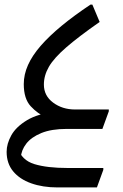

<svg xmlns="http://www.w3.org/2000/svg" viewBox="-20 -564 536 840"><path d="M9 100Q9 65 29.5 28Q50 -9 98 -38Q146 -67 226 -76L183 -50Q145 -66 114.5 -99Q84 -132 84 -196Q84 -238 102.5 -279.5Q121 -321 158 -363.5Q195 -406 249.5 -451Q304 -496 376 -544H384L416 -468Q323 -403 269.5 -356.5Q216 -310 194 -272Q172 -234 172 -194Q172 -145 212.5 -115Q253 -85 308 -85H456V-77L428 0H272Q205 0 161 18Q117 36 95 64.5Q73 93 71 126L58 84Q75 137 130.5 154Q186 171 277 171H432V179L404 256H232Q167 256 116.5 238Q66 220 37.5 185.5Q9 151 9 100Z"/></svg>

Font: Kufam
Style: Regular
Weight: 400
Designer: Wael Morcos, Artur Schmal
Foundry: Original Type
Version: Version 1.301; ttfautohint (v1.8.3)